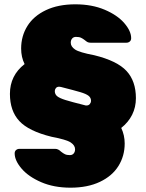

<svg xmlns="http://www.w3.org/2000/svg" viewBox="-20 -730 676 890"><path d="M558 -65Q558 -7 529 39.5Q500 86 443 113Q386 140 307 140Q230 140 171 114.5Q112 89 80 51.5Q48 14 48 -19Q48 -29 54.5 -34.5Q61 -40 70 -40H236Q250 -40 263 -27Q273 -19 281.5 -15Q290 -11 304 -11Q315 -11 321.5 -18.5Q328 -26 328 -38Q328 -56 308 -69.5Q288 -83 219 -96Q113 -122 69.5 -169Q26 -216 26 -295Q26 -380 94 -433Q78 -465 78 -505Q78 -563 107 -609.5Q136 -656 193 -683Q250 -710 329 -710Q406 -710 465 -685Q524 -660 556 -623Q588 -586 588 -553Q588 -543 581.5 -537.5Q575 -532 566 -532H400Q391 -532 385.5 -535Q380 -538 373 -544Q364 -551 355.5 -555Q347 -559 332 -559Q321 -559 314.5 -551.5Q308 -544 308 -532Q308 -514 328 -500.5Q348 -487 417 -474Q523 -448 566.5 -401Q610 -354 610 -275Q610 -233 592.5 -198Q575 -163 542 -137Q558 -103 558 -65ZM381 -241Q391 -241 396.5 -248Q402 -255 402 -262Q402 -277 390.5 -286Q379 -295 352 -303Q325 -311 262 -327Q259 -328 254 -328Q244 -328 239 -321.5Q234 -315 234 -308Q234 -293 245 -284Q256 -275 283 -266.5Q310 -258 374 -242Q376 -241 381 -241Z"/></svg>

Font: Rubik
Style: Regular
Weight: 900
Designer: Hubert & Fischer
Foundry: Hubert & Fischer
Version: Version 1.100